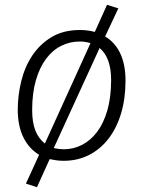

<svg xmlns="http://www.w3.org/2000/svg" viewBox="-20 -659 605 800"><path d="M54 -202Q54 -261 68.5 -320.5Q83 -380 114.5 -427.5Q146 -475 195 -504.5Q244 -534 313 -534Q345 -534 375 -526L426 -639L473 -624L418 -507Q460 -482 481.5 -435.5Q503 -389 503 -323Q503 -248 484.5 -186.5Q466 -125 432 -81Q398 -37 350.5 -13Q303 11 245 11Q229 11 215 9Q201 7 187 4L134 121L88 106L143 -14Q100 -40 77 -87.5Q54 -135 54 -202ZM312 -486Q271 -486 235 -468Q199 -450 172 -414Q145 -378 129.5 -324.5Q114 -271 114 -200Q114 -149 127.5 -115Q141 -81 167 -61L357 -479Q337 -486 312 -486ZM443 -326Q443 -419 395 -459L204 -42Q226 -37 246 -37Q286 -37 322 -55.5Q358 -74 385 -110Q412 -146 427.5 -200Q443 -254 443 -326Z"/></svg>

Font: Glekhifnjqigglhiwekvrgaqftz
Style: Regular
Weight: 300
Italic angle: -8°
Designer: Carrois Corporate & Edenspiekermann
Foundry: Carrois Corporate GbR & Edenspiekermann AG
Version: Version 2.001